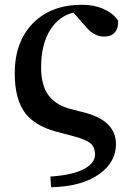

<svg xmlns="http://www.w3.org/2000/svg" viewBox="-20 -571 555 808"><path d="M195 217 192 172Q286 166 336 139Q380 114 380 79Q380 50 363 34Q344 17 292 3L213 -18Q127 -42 86 -95Q42 -154 42 -262Q42 -395 118.5 -473Q195 -551 326 -551Q376 -551 416 -533Q455 -516 477 -485Q479 -453 463.5 -435Q448 -417 418 -417Q379 -417 347 -452L289 -518Q230 -504 193 -448Q153 -386 153 -288Q153 -212 184 -170Q213 -131 271 -114L344 -95Q468 -60 468 36Q468 110 400 160Q326 214 195 217Z"/></svg>

Font: GenRyuMin TW B
Style: Regular
Weight: 700
Version: Version 1.501;PS 1;hotconv 16.6.51;makeotf.lib2.5.65220